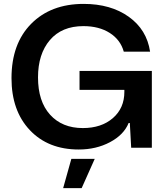

<svg xmlns="http://www.w3.org/2000/svg" viewBox="-20 -758 854 985"><path d="M384 9Q227 9 133 -90.5Q39 -190 39 -357Q39 -534 140 -636Q241 -738 409 -738Q548 -738 640.5 -672Q733 -606 750 -493H615Q598 -554 543 -589Q488 -624 408 -624Q297 -624 236 -552.5Q175 -481 175 -361Q175 -238 237 -169.5Q299 -101 405 -101Q500 -101 559 -152Q618 -203 618 -287V-297H388V-394H759V0H653L646 -127H640Q615 -66 544 -28.5Q473 9 384 9ZM304 207 346 57H466L399 207Z"/></svg>

Font: Mona Sans SemiBold
Style: Regular
Weight: 600
Designer: Deni Anggara
Foundry: GitHub
Version: Version 2.000;Glyphs 3.2.3 (3260)